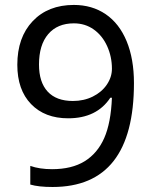

<svg xmlns="http://www.w3.org/2000/svg" viewBox="-20 -744 612 774"><path d="M520 -409.2Q520 9.8 191.9 9.8Q135.3 9.8 102.1 0V-75.2Q139.6 -62 189.9 -62Q269.5 -62 321.3 -94Q373 -126 400.1 -187.3Q427.2 -248.5 431.2 -350.1H424.8Q370.1 -267.1 254.9 -267.1Q160.6 -267.1 105.2 -324.5Q49.8 -381.8 49.8 -482.9Q49.8 -593.3 111.8 -658.7Q173.8 -724.1 277.8 -724.1Q351.1 -724.1 406 -686.8Q460.9 -649.4 490.5 -577.9Q520 -506.3 520 -409.2ZM277.8 -649.9Q211.4 -649.9 174.3 -606.4Q137.2 -563 137.2 -483.9Q137.2 -412.6 172.1 -374.8Q207 -336.9 273.9 -336.9Q317.9 -336.9 354 -354.7Q390.1 -372.6 410.6 -402.8Q431.2 -433.1 431.2 -466.8Q431.2 -515.6 411.9 -558.1Q392.6 -600.6 357.9 -625.2Q323.2 -649.9 277.8 -649.9Z"/></svg>

Font: Noto Sans Southeast Asian
Style: Regular
Weight: 400
Designer: Monotype Design Team
Foundry: Monotype Imaging Inc.
Version: Version 1.06 uh; ttfautohint (v1.4.1)